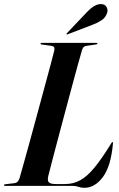

<svg xmlns="http://www.w3.org/2000/svg" viewBox="-32 -910 584 940"><path d="M322 0H-7Q-12.5 0 -12.5 -3.5Q-12.5 -7.5 -6 -8L40.5 -13.5Q56.5 -15.5 63.5 -37Q70 -59.5 83.5 -107.8Q97 -156 114.5 -219.8Q132 -283.5 150.5 -352Q169 -420.5 186.2 -483.8Q203.5 -547 216.2 -594.8Q229 -642.5 234 -663.5Q238 -683.5 220 -685.5L173 -692Q166.5 -692.5 166.5 -696Q166.5 -700 172 -700H440Q445 -700 445 -697Q445 -693.5 438.5 -692.5L388.5 -685Q374.5 -683 369 -663Q362.5 -642 349.8 -595.2Q337 -548.5 320.2 -486.2Q303.5 -424 285.5 -356.8Q267.5 -289.5 251 -227.2Q234.5 -165 222.2 -117.8Q210 -70.5 204.5 -49Q199 -26.5 206.8 -17.8Q214.5 -9 240 -9H287Q327.5 -9 361.2 -27.8Q395 -46.5 430.5 -89.5Q466 -132.5 511.5 -206.5Q516 -214.5 518.5 -214.5Q522 -214.5 521 -207Q511 -95.5 471.5 -43Q432 9.5 381.5 9.5Q365.5 9.5 352.5 4.8Q339.5 0 322 0ZM391.5 -848.5Q432 -891.5 463 -890Q482 -889.5 489.5 -876Q497 -862.5 493 -848.5Q485.5 -824 464.8 -810.5Q444 -797 420.5 -788.5L299 -742Q294.5 -740 293.5 -742.5Q292.5 -744.5 296 -748Z"/></svg>

Font: Fraunces 144pt SemiBold
Style: Italic
Weight: 600
Italic angle: -16°
Version: Version 1.000;[0bf87f6ff]